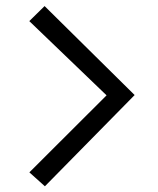

<svg xmlns="http://www.w3.org/2000/svg" viewBox="-20 -608 531 645"><path d="M130.8 17.8 78.7 -29 338 -287.7 78.4 -537.1 129.8 -587.6 432.3 -288.7Z"/></svg>

Font: Yaldevi ExtraLight
Style: Regular
Weight: 200
Designer: Sol Matas, Rajitha Manaperi, Kosala Senevirathne
Foundry: Mooniak
Version: Version 1.100